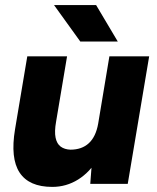

<svg xmlns="http://www.w3.org/2000/svg" viewBox="-20 -721 614 753"><path d="M334 0 341 -92 409 -500H565L481 0ZM43 -238 87 -500H243L200 -244ZM200 -244Q193 -205 198 -181Q203 -157 218 -146Q233 -135 256 -134Q301 -134 328.5 -159.5Q356 -185 365 -236L411 -235Q398 -156 365.5 -101Q333 -46 286.5 -17Q240 12 185 12Q94 12 57 -44Q20 -100 39 -214L44 -244ZM295 -558 192 -701H357L442 -558Z"/></svg>

Font: Figtree ExtraBold
Style: Italic
Weight: 800
Italic angle: -9.5°
Foundry: Erik Kennedy
Version: Version 2.001;gftools[0.9.30]